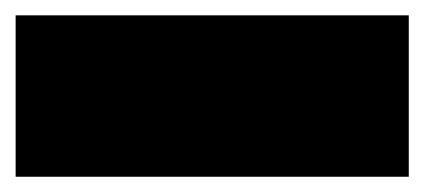

<svg xmlns="http://www.w3.org/2000/svg" viewBox="-30 10 548 248"><path d="M-9.8 238.3V29.8H498V238.3Z"/></svg>

Font: Pinar Black
Style: Regular
Weight: 900
Designer: Amin Abedi
Version: Version 3.000